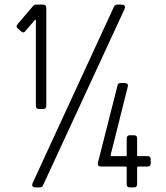

<svg xmlns="http://www.w3.org/2000/svg" viewBox="-20 -816 722 836"><path d="M622.6 -90.8H581.5Q577.1 -90.8 577.1 -86.9V-13.7Q577.1 0 563.5 0H545.4Q531.7 0 531.7 -13.7V-86.9Q531.7 -90.8 527.3 -90.8H420.9Q405.8 -90.8 405.8 -102.5Q405.8 -105 406.7 -108.9L491.7 -443.8Q492.7 -454.6 505.4 -454.6H522Q537.1 -454.6 537.1 -443.4Q537.1 -441.4 536.1 -437.5L461.9 -141.6Q461.9 -136.2 466.3 -136.2H527.3Q531.7 -136.2 531.7 -140.6V-213.4Q531.7 -227.1 545.4 -227.1H563.5Q577.1 -227.1 577.1 -213.4V-140.6Q577.1 -136.2 581.5 -136.2H622.6Q636.2 -136.2 636.2 -122.6V-104.5Q636.2 -90.8 622.6 -90.8ZM57.1 -711.4 124.5 -790.5Q129.9 -795.9 136.2 -795.9H168Q181.6 -795.9 181.6 -781.2V-355Q181.6 -341.3 168 -341.3H149.9Q136.2 -341.3 136.2 -355V-723.1Q136.2 -730 134.3 -730Q132.3 -730 128.9 -725.1L90.8 -681.6Q86.9 -674.8 81.1 -674.8Q76.7 -674.8 71.8 -679.7L58.1 -691.4Q52.2 -695.8 52.2 -701.7Q52.2 -706.5 57.1 -711.4ZM522 -775.9 167 -8.3Q163.6 0 154.3 0H135.3Q120.1 0 120.1 -10.3Q120.1 -14.6 122.6 -20L476.6 -787.6Q480 -795.9 490.7 -795.9H508.3Q524.4 -795.9 524.4 -785.6Q524.4 -782.2 522 -775.9Z"/></svg>

Font: GOSTRUS
Style: type A
Weight: 200
Designer: Юрий и Татьяна Кривогуз
Version: Version 01.0